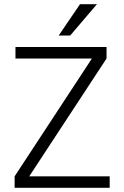

<svg xmlns="http://www.w3.org/2000/svg" viewBox="-20 -899 595 919"><path d="M261 -729H316L444 -879H363ZM490 -674H54V-619H420L50 -55V0H505V-55H120L490 -619Z"/></svg>

Font: Hind Light
Style: Regular
Weight: 300
Designer: Manushi Parikh, Satya Rajpurohit
Foundry: Indian Type Foundry
Version: Version 1.201;PS 1.0;hotconv 1.0.78;makeotf.lib2.5.61930; tt